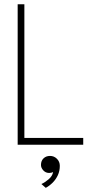

<svg xmlns="http://www.w3.org/2000/svg" viewBox="-20 -680 472 902"><path d="M63 -660H94.5V-32H371V0H63ZM195 202.5 174.5 184.5Q190.5 177.5 208.2 162.5Q226 147.5 229.5 128.5Q221 132.5 211 132.5Q194.5 132.5 183.5 120.5Q172.5 108.5 172.5 95Q172.5 75.5 184.5 64Q196.5 52.5 215 52.5Q234 52.5 247.5 66Q261 79.5 261 99Q261 123 251.8 143Q242.5 163 227.5 178Q212.5 193 195 202.5Z"/></svg>

Font: League Spartan Thin
Style: Regular
Weight: 100
Foundry: The League of Moveable Type
Version: Version 2.002